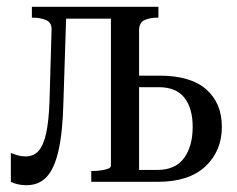

<svg xmlns="http://www.w3.org/2000/svg" viewBox="-20 -536 699 566"><path d="M126 -239 132 -448Q133 -469 116.5 -476.5Q100 -484 75 -484H74V-516H176L167 -236Q165 -149 153 -94.5Q141 -40 118 -15Q95 10 58 10Q44 10 31.5 7Q19 4 12 0V-85Q17 -83 29 -79Q41 -75 56 -75Q79 -75 93.5 -91Q108 -107 116 -143Q124 -179 126 -239ZM154 -481V-516H355V-481ZM307 -48V-516H447V-484H445Q423 -484 406.5 -477Q390 -470 390 -446V-35H443Q497 -35 522.5 -70Q548 -105 548 -162Q548 -217 523.5 -248Q499 -279 448 -279H372V-313H450Q542 -313 588 -272.5Q634 -232 634 -162Q634 -91 585.5 -45.5Q537 0 445 0H249V-32H253Q267 -32 279.5 -34Q292 -36 299.5 -39Q307 -42 307 -48Z"/></svg>

Font: Roboto Serif 120pt ExtraCondensed
Style: Regular
Weight: 400
Width: 2
Designer: Greg Gazdowicz
Foundry: Commercial Type
Version: Version 1.008